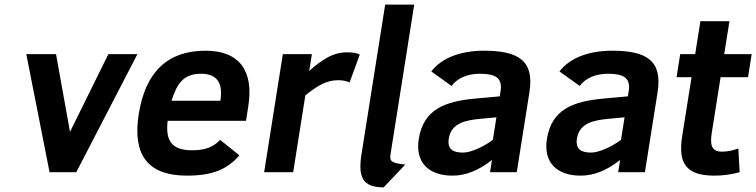

<svg xmlns="http://www.w3.org/2000/svg" viewBox="-20 -747 3281 833"><path d="M311 0 576.1 -512H450.1L283.7 -175L223.1 -512H94.1L195 0Z M871.5 -527C707.5 -527 611 -435.3 581.9 -252C554.3 -77.5 618.6 15 790.6 15C899.7 15 964.9 -10.8 1018.6 -73L935.2 -140C904.2 -107.9 868.7 -95 814 -95C725.1 -95 697.3 -135.6 707.3 -223H1047.3L1057.1 -285C1081.3 -437.4 1021.1 -527 871.5 -527ZM936.1 -310H724.1C747.5 -382.1 773.6 -427 852.6 -427C920.6 -427 948.5 -388 936.1 -310Z M1496.6 -389 1540.8 -510C1530.5 -516.7 1512.4 -520 1486.4 -520C1455.7 -520 1426.8 -512.3 1399.7 -497C1372.6 -481.7 1346.6 -462.3 1321.5 -439L1333.1 -512H1207.1L1126 0H1252L1304.7 -333C1330.1 -354.3 1354.2 -370.7 1377 -382C1399.8 -393.3 1422.9 -399 1446.2 -399C1467.5 -399 1484.3 -395.7 1496.6 -389Z M1547.9 -75C1533.3 22.7 1553.7 65.7 1644.5 66L1738.2 -33C1682.2 -39 1669.3 -46 1673.9 -75L1777.1 -727H1651.1Z M2079.5 -527C1980.6 -527 1897 -497 1851.2 -437L1939.2 -374C1963.6 -407.9 2008.2 -427 2061.6 -427C2124.1 -427 2161.3 -412.6 2151.8 -352L2148.1 -329L2038.5 -319C1911.7 -306.8 1817.3 -273.5 1796.8 -144C1780.9 -43.5 1838.3 15 1943.6 15C2000.3 15 2057.2 -7.7 2114.4 -53L2106 0H2222L2277.1 -348C2299 -486.2 2226 -527 2079.5 -527ZM1927.1 -146C1937.5 -211.8 1996.5 -225.7 2068.7 -232L2133.7 -238L2118.2 -140C2094.1 -122.7 2070.3 -109.2 2046.8 -99.5C2023.2 -89.8 2003.8 -85 1988.5 -85C1944.3 -85 1919.9 -100.5 1927.1 -146Z M2635.5 -527C2536.6 -527 2453 -497 2407.2 -437L2495.2 -374C2519.6 -407.9 2564.2 -427 2617.6 -427C2680.1 -427 2717.3 -412.6 2707.8 -352L2704.1 -329L2594.5 -319C2467.7 -306.8 2373.3 -273.5 2352.8 -144C2336.9 -43.5 2394.3 15 2499.6 15C2556.3 15 2613.2 -7.7 2670.4 -53L2662 0H2778L2833.1 -348C2855 -486.2 2782 -527 2635.5 -527ZM2483.1 -146C2493.5 -211.8 2552.5 -225.7 2624.7 -232L2689.7 -238L2674.2 -140C2650.1 -122.7 2626.3 -109.2 2602.8 -99.5C2579.2 -89.8 2559.8 -85 2544.5 -85C2500.3 -85 2475.9 -100.5 2483.1 -146Z M3068.1 -171 3106.3 -412H3225.3L3241.1 -512H3122.1L3144.7 -655H3018.7L2996.1 -512H2931.1L2915.3 -412H2980.3L2939.5 -155C2920.6 -35.2 2960.2 15 3079.6 15C3117 15 3153.4 10 3189 0L3183.3 -103C3159.2 -93.7 3135.4 -89 3112.1 -89C3067 -89 3059.7 -118.3 3068.1 -171Z"/></svg>

Font: Fog Sans
Style: It
Weight: 700
Foundry: Intel Corporation
Version: Version 1.00